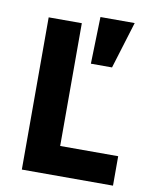

<svg xmlns="http://www.w3.org/2000/svg" viewBox="-83 -804 697 867"><g transform="rotate(10 265.0 -370.0)"><path d="M495 0H77V-698H229V-135H495ZM464 -740 398 -525H301L307 -740Z"/></g></svg>

Font: IBM Plex Sans Var
Style: Regular
Weight: 400
Designer: Mike Abbink, Paul van der Laan, Pieter van Rosmalen
Foundry: Bold Monday
Version: Version 3.000